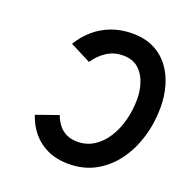

<svg xmlns="http://www.w3.org/2000/svg" viewBox="-129 -831 933 962"><g transform="rotate(20 337.5 -350.0)"><path d="M338.3 12Q272.3 12 223.7 -10.9Q175.1 -33.9 143.1 -73.2Q111.1 -112.4 95.3 -161.7L213.3 -203.2Q222.7 -176.2 239.2 -154.6Q255.8 -132.9 280.9 -120.2Q305.9 -107.6 340.7 -107.6Q389.4 -107.6 428.1 -132.2Q466.8 -156.8 494.1 -199.3Q521.5 -241.8 536 -296.6Q550.5 -351.3 550.5 -411.6Q550.5 -455.3 536.6 -496.9Q522.8 -538.4 492.1 -565.4Q461.4 -592.4 410.5 -592.4Q362.3 -592.4 324.2 -567.8Q286.1 -543.3 259.6 -503.2L148.8 -559.8Q176.7 -606 216.4 -640.2Q256.2 -674.5 306.6 -693.2Q357 -712 416.7 -712Q484 -712 532.8 -687.4Q581.6 -662.8 613.1 -620.3Q644.6 -577.9 659.8 -524.1Q674.9 -470.3 674.9 -411.6Q674.9 -328 651.8 -251.7Q628.8 -175.3 585.1 -116Q541.5 -56.6 479.2 -22.3Q416.9 12 338.3 12Z"/></g></svg>

Font: Overpass
Style: Italic
Weight: 400
Italic angle: -10°
Designer: Delve Withrington, Dave Bailey, Thomas Jockin
Foundry: Delve Fonts LLC
Version: Version 4.000